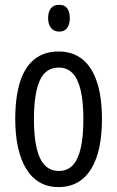

<svg xmlns="http://www.w3.org/2000/svg" viewBox="-20 -757 480 787"><path d="M397.9 -268.6Q397.9 -205.1 387.2 -153.8Q376.5 -102.5 354.5 -65.9Q332.5 -29.3 298.8 -9.8Q265.1 9.8 219.2 9.8Q175.3 9.8 142.1 -9.8Q108.9 -29.3 86.9 -65.7Q64.9 -102.1 53.7 -153.6Q42.5 -205.1 42.5 -268.6Q42.5 -357.4 61.5 -419.2Q80.6 -481 120.1 -513.4Q159.7 -545.9 220.7 -545.9Q277.8 -545.9 317.4 -514.4Q356.9 -482.9 377.4 -421.1Q397.9 -359.4 397.9 -268.6ZM119.1 -268.6Q119.1 -198.7 129.9 -151.4Q140.6 -104 163.3 -80.1Q186 -56.2 221.2 -56.2Q255.9 -56.2 278.1 -79.6Q300.3 -103 311 -150.1Q321.8 -197.3 321.8 -268.6Q321.8 -338.4 311 -385.5Q300.3 -432.6 278.1 -456.3Q255.9 -480 220.7 -480Q167 -480 143.1 -427Q119.1 -374 119.1 -268.6ZM222.7 -737.3Q245.1 -737.3 255.6 -722.7Q266.1 -708 266.1 -682.1Q266.1 -656.7 255.1 -642.1Q244.1 -627.4 222.7 -627.4Q201.7 -627.4 189.5 -642.1Q177.2 -656.7 177.2 -682.1Q177.2 -709 188.7 -723.1Q200.2 -737.3 222.7 -737.3Z"/></svg>

Font: Open Sans Condensed
Style: Regular
Weight: 400
Width: 3
Designer: Monotype Design Team
Foundry: Monotype Imaging Inc.
Version: Version 3.000